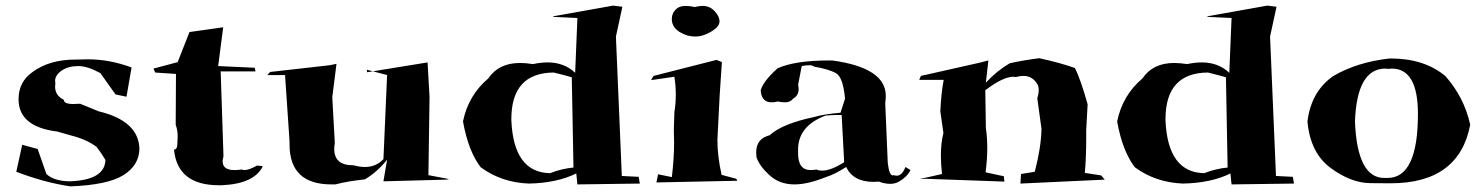

<svg xmlns="http://www.w3.org/2000/svg" viewBox="-20 -720 5276 683"><path d="M230 -57Q137 -71 38 -109L59 -205L114 -190L145 -101Q172 -76 227 -75Q353 -79 355 -151Q341 -175 324 -197Q289 -224 233 -238L184 -252Q46 -269 46 -367Q46 -429 96 -464Q156 -508 247 -508L293 -509Q370 -509 448 -480L430 -376L391 -384L337 -460Q291 -485 259 -485Q223 -485 199.5 -469Q176 -453 176 -432L177 -424L176 -412Q176 -380 207 -365Q207 -350 241 -350L265 -351L331 -324Q473 -290 476 -191Q475 -132 419 -97Q363 -62 230 -57Z M768 -61H759Q611 -61 599 -188Q611 -188 611 -210L612 -234Q612 -258 605 -276L606 -457L532 -462L526 -476L612 -499L654 -606L774 -623L756 -485L886 -479L889 -466H765L775 -164Q772 -154 772 -146Q772 -115 814 -115Q826 -115 840 -117Q844 -115 849 -115Q866 -115 894 -131L915 -129Q885 -66 768 -61Z M1173 -64H1159Q1010 -64 1010 -206V-217L994 -453H931L941 -464L1153 -488L1177 -493L1162 -374L1171 -212Q1169 -200 1169 -190Q1169 -132 1236 -132H1238Q1259 -126 1278 -126Q1318 -126 1344 -154L1357 -453L1285 -472L1286 -463L1501 -498L1508 -375L1504 -97L1577 -83L1569 -81L1344 -75L1357 -152Q1322 -108 1278 -82Q1214 -75 1173 -64Z M2034 -64 2030 -103Q1961 -69 1861 -67Q1763 -71 1690 -125Q1646 -182 1627 -288Q1646 -381 1717 -441Q1754 -496 1830 -496Q1851 -496 1876 -492Q1904 -498 1928 -498Q1987 -498 2026 -461L2034 -656L1948 -660V-662L2161 -700L2194 -696L2171 -590L2192 -94L2252 -91L2256 -67ZM1937 -104Q1977 -120 2020 -124L2014 -445Q1995 -451 1950 -462Q1799 -461 1799 -296V-292Q1807 -106 1937 -104Z M2315 -71 2321 -100 2370 -90Q2378 -158 2378 -213Q2378 -236 2377 -257L2379 -321Q2384 -352 2384 -384Q2384 -415 2379 -447L2296 -435L2305 -450L2529 -507L2548 -499L2540 -380L2532 -222Q2532 -164 2547 -98L2599 -84L2603 -77ZM2453 -590Q2424 -590 2398 -606Q2372 -622 2370 -648V-653Q2370 -675 2388 -690Q2399 -699 2420 -699Q2433 -699 2451 -695Q2467 -699 2480 -699Q2505 -699 2522.5 -680Q2540 -661 2539.5 -643Q2539 -625 2510 -607.5Q2481 -590 2453 -590Z M2806 -64Q2753 -64 2717 -97Q2681 -130 2671 -161L2670 -178Q2670 -227 2718 -239Q2763 -280 2877 -304Q2911 -314 2970 -319L2986 -369Q2979 -446 2953.5 -460Q2928 -474 2876 -483Q2871 -488 2858 -488Q2847 -488 2832 -485L2819 -418Q2821 -410 2821 -403Q2821 -380 2800 -368Q2792 -356 2771 -356Q2761 -356 2747 -359Q2735 -356 2725 -356Q2689 -356 2686 -398Q2693 -429 2746 -477Q2808 -505 2931 -505H2940Q3131 -479 3131 -379Q3131 -367 3129 -354L3138 -141Q3143 -96 3156 -96L3159 -97Q3165 -95 3170 -95Q3189 -95 3201 -126L3219 -115Q3206 -90 3178 -74Q3164 -66 3146 -66Q3128 -66 3106 -74L3088 -73Q3015 -73 2990 -126Q2950 -100 2918 -90Q2853 -64 2806 -64ZM2904 -113Q2936 -113 2983 -143L2974 -311H2961Q2942 -311 2917 -309Q2819 -272 2819 -188V-174Q2819 -115 2864 -115Q2873 -115 2884 -117Q2893 -113 2904 -113ZM2772 -457 2785 -460Z M3610 -67 3612 -101 3661 -109Q3683 -193 3685 -261L3670 -370Q3675 -387 3675 -400Q3675 -415 3668 -424Q3651 -450 3620 -450Q3608 -450 3594 -446L3585 -447Q3548 -447 3485 -399L3487 -265Q3492 -231 3492 -194Q3492 -153 3486 -107L3551 -93L3553 -74L3274 -84L3251 -83L3331 -101Q3327 -136 3327 -167Q3327 -212 3336 -247L3325 -324Q3328 -389 3337 -436H3250L3256 -450L3465 -497L3496 -505L3487 -426Q3526 -468 3572 -495Q3616 -505 3677 -513Q3754 -496 3804 -478Q3825 -435 3849 -349L3844 -258V-232Q3844 -156 3839 -105L3897 -96L3910 -81Z M4361 -64 4357 -103Q4288 -69 4188 -67Q4090 -71 4017 -125Q3973 -182 3954 -288Q3973 -381 4044 -441Q4081 -496 4157 -496Q4178 -496 4203 -492Q4231 -498 4255 -498Q4314 -498 4353 -461L4361 -656L4275 -660V-662L4488 -700L4521 -696L4498 -590L4519 -94L4579 -91L4583 -67ZM4264 -104Q4304 -120 4347 -124L4341 -445Q4322 -451 4277 -462Q4126 -461 4126 -296V-292Q4134 -106 4264 -104Z M4927 -68Q4924 -68 4855 -68.5Q4786 -69 4713.5 -122.5Q4641 -176 4631 -288Q4644 -394 4722 -449Q4807 -499 4923 -512H4927Q5047 -512 5122 -449Q5189 -373 5210 -276Q5170 -68 4927 -68ZM4916 -87Q5024 -87 5024 -315Q5024 -476 4931 -476L4920 -475L4908 -476Q4807 -476 4800 -288Q4808 -87 4904 -87Z"/></svg>

Font: Xiangcui Kesong Xiangcui Kesong
Style: Regular
Weight: 400
Version: Version 1.501;March 28, 2024;FontCreator 14.0.0.2814 64-bit